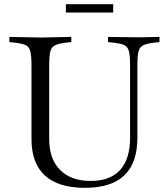

<svg xmlns="http://www.w3.org/2000/svg" viewBox="-20 -890 790 921"><path d="M387 11Q260 11 195.5 -48Q131 -107 131 -223V-577Q131 -622 125.5 -644Q120 -666 102 -674Q84 -682 45 -686L25 -688V-713L173 -710H174L322 -713V-688L302 -686Q264 -682 245.5 -673.5Q227 -665 221.5 -643.5Q216 -622 216 -577V-223Q216 -127 268.5 -74.5Q321 -22 415 -22Q508 -22 556 -74.5Q604 -127 604 -229V-577Q604 -622 598.5 -644Q593 -666 575 -674Q557 -682 518 -686L498 -688V-713L646 -711L745 -713V-688L725 -686Q687 -682 668.5 -673.5Q650 -665 644.5 -643.5Q639 -622 639 -577V-229Q639 -109 576.5 -49Q514 11 387 11ZM296 -830V-870H523V-830Z"/></svg>

Font: Baskervville SC
Style: Regular
Weight: 400
Designer: Alexis Faudot, Rémi Forte, Morgane Pierson, Rafael Ribas, Tanguy Vanlaeys, Rosalie Wagner, Thomas Huot-Marchand
Foundry: ANRT
Version: Version 1.100